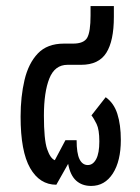

<svg xmlns="http://www.w3.org/2000/svg" viewBox="-20 -604 462 634"><path d="M281 10Q251 10 231.5 -7.5Q212 -25 205 -63L166 6Q111 6 79.5 -49Q48 -104 48 -219Q48 -285 61 -340Q74 -395 105 -427.5Q136 -460 191 -460H221Q257 -460 268 -479.5Q279 -499 279 -553V-584H356V-548Q356 -469 331 -429.5Q306 -390 248 -390H203Q161 -390 143 -345Q125 -300 125 -222Q125 -143 135.5 -112Q146 -81 161 -75L196 -141H233Q233 -98 242.5 -78.5Q252 -59 270 -59Q287 -59 297.5 -78.5Q308 -98 308 -137Q308 -176 299 -194.5Q290 -213 282 -223L329 -283Q356 -264 367.5 -228Q379 -192 379 -142Q379 -72 352.5 -31Q326 10 281 10Z"/></svg>

Font: Noto Sans Thai UI ExtCond
Style: Regular
Weight: 400
Width: 2
Designer: Monotype Design Team
Foundry: Monotype Imaging Inc.
Version: Version 2.000